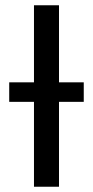

<svg xmlns="http://www.w3.org/2000/svg" viewBox="-20 -709 353 729"><path d="M109 -689H204V0H109ZM298 -322.3H15V-396.4H298Z"/></svg>

Font: Fira Sans Variable
Style: Regular
Weight: 400
Designer: Carrois Corporate & Edenspiekermann AG
Foundry: Carrois Corporate GbR & Edenspiekermann AG
Version: Version 4.202